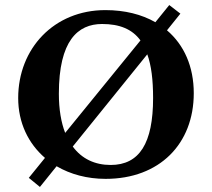

<svg xmlns="http://www.w3.org/2000/svg" viewBox="-20 -698 839 760"><path d="M138 42 204 -40C259 -8 325 10 398 10C612 10 747 -129 747 -329C747 -434 709 -520 641 -578L694 -644L650 -678L595 -610C541 -641 474 -658 397 -658C194 -658 52 -506 52 -310C52 -212 92 -130 158 -73L94 6ZM563 -483C579 -439 586 -382 586 -310C586 -131 532 -45 418 -45C356 -45 304 -69 268 -118ZM384 -603C453 -603 503 -583 536 -538L238 -172C222 -213 213 -265 213 -327C213 -537 288 -603 384 -603Z"/></svg>

Font: Libertinus Sans
Style: Bold
Weight: 700
Designer: Philipp H. Poll, Khaled Hosny
Foundry: Caleb Maclennan
Version: Version 7.050;RELEASE